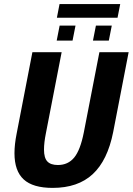

<svg xmlns="http://www.w3.org/2000/svg" viewBox="-20 -916 654 946"><path d="M239.3 9.8Q142.1 9.8 96.7 -32Q51.3 -73.7 51.3 -161.1Q51.3 -204.1 62 -257.8L139.6 -658.7H283.7L206.1 -259.3Q196.8 -212.9 196.8 -179.2Q196.8 -137.7 213.4 -120.4Q230 -103 265.1 -103Q315.4 -103 345.7 -139.9Q376 -176.8 393.1 -264.2L469.7 -658.7H613.8L537.6 -265.1Q509.8 -125.5 436.8 -57.9Q363.8 9.8 239.3 9.8ZM516.1 -715.8H438L452.6 -790H530.8ZM337.4 -715.8H259.3L273.9 -790H352.1ZM273.4 -896H572.3L559.1 -828.6H260.3Z"/></svg>

Font: Cousine
Style: Bold Italic
Weight: 700
Italic angle: -12°
Monospace: yes
Designer: Steve Matteson
Foundry: Ascender Corporation
Version: Version 1.20